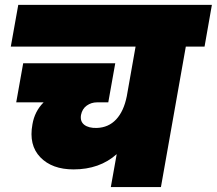

<svg xmlns="http://www.w3.org/2000/svg" viewBox="-20 -760 881 780"><path d="M23.9 -570.8 54.2 -740.2H840.8L811 -570.8H734.9L633.8 0H430.2L454.1 -133.8Q384.8 -71.8 278.8 -71.8Q191.4 -71.8 143.8 -121.1Q96.2 -170.4 111.8 -254.9Q120.6 -307.6 157.2 -344.2H45.9L74.2 -502.9H448.2L419.9 -344.2H374Q351.1 -344.2 332.5 -331.1Q314 -317.9 309.1 -293Q304.7 -266.6 322.5 -252.9Q340.3 -239.3 373 -240.2Q420.9 -241.7 451.9 -274.9Q482.9 -308.1 495.1 -369.1L530.8 -570.8Z"/></svg>

Font: SVN-Poppins Black
Style: Italic
Weight: 900
Italic angle: -10°
Designer: Ninad Kale (Devanagari), Jonny Pinhorn (Latin)
Foundry: Indian Type Foundry
Version: Version 3.002 2017